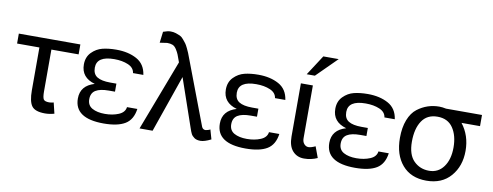

<svg xmlns="http://www.w3.org/2000/svg" viewBox="-63 -1060 3567 1389"><g transform="rotate(10 1721.0 -366.0)"><path d="M306 12Q233 12 208.5 -21.5Q184 -55 184 -136V-451H20V-524H472V-451H272V-144Q272 -101 280.5 -86.5Q289 -72 322 -72Q335 -72 355 -77L374 2Q339 12 306 12Z M959 -136Q948 -56 893.5 -23Q839 10 736 10Q522 10 522 -136Q522 -231 624 -261Q522 -290 522 -386Q522 -441 556 -475.5Q590 -510 634.5 -521Q679 -532 736 -532Q824 -532 886 -498Q948 -464 959 -386H883Q878 -425 835 -443.5Q792 -462 733 -462Q604 -462 604 -377Q604 -330 636 -310Q668 -290 732 -290H778V-231H732Q669 -231 636.5 -211Q604 -191 604 -145.5Q604 -100 640 -80Q676 -60 733 -60Q790 -60 834 -78.5Q878 -97 883 -136Z M1197 -520Q1183 -559 1177 -574.5Q1171 -590 1158 -610.5Q1145 -631 1129 -637.5Q1113 -644 1089 -644L1035 -636L1045 -718Q1078 -730 1099.5 -730Q1121 -730 1139 -724Q1157 -718 1170 -712Q1183 -706 1196.5 -689.5Q1210 -673 1217 -664Q1224 -655 1235.5 -631Q1247 -607 1250 -599Q1271 -543 1277 -528L1443 -90Q1451 -71 1471 -71Q1476 -71 1489 -75Q1502 -79 1505 -82L1525 -12Q1477 12 1448 12Q1419 12 1402.5 0Q1386 -12 1379 -25.5Q1372 -39 1363 -66L1241 -420L1095 0H999Z M2002 -136Q1991 -56 1936.5 -23Q1882 10 1779 10Q1565 10 1565 -136Q1565 -231 1667 -261Q1565 -290 1565 -386Q1565 -441 1599 -475.5Q1633 -510 1677.5 -521Q1722 -532 1779 -532Q1867 -532 1929 -498Q1991 -464 2002 -386H1926Q1921 -425 1878 -443.5Q1835 -462 1776 -462Q1647 -462 1647 -377Q1647 -330 1679 -310Q1711 -290 1775 -290H1821V-231H1775Q1712 -231 1679.5 -211Q1647 -191 1647 -145.5Q1647 -100 1683 -80Q1719 -60 1776 -60Q1833 -60 1877 -78.5Q1921 -97 1926 -136Z M2218 -744H2331L2182 -596H2122ZM2180 -136Q2180 -110 2193.5 -94.5Q2207 -79 2225.5 -79Q2244 -79 2276 -94L2306 -13Q2260 8 2208 8Q2156 8 2124 -28Q2092 -64 2092 -133V-524H2180Z M2806 -136Q2795 -56 2740.5 -23Q2686 10 2583 10Q2369 10 2369 -136Q2369 -231 2471 -261Q2369 -290 2369 -386Q2369 -441 2403 -475.5Q2437 -510 2481.5 -521Q2526 -532 2583 -532Q2671 -532 2733 -498Q2795 -464 2806 -386H2730Q2725 -425 2682 -443.5Q2639 -462 2580 -462Q2451 -462 2451 -377Q2451 -330 2483 -310Q2515 -290 2579 -290H2625V-231H2579Q2516 -231 2483.5 -211Q2451 -191 2451 -145.5Q2451 -100 2487 -80Q2523 -60 2580 -60Q2637 -60 2681 -78.5Q2725 -97 2730 -136Z M3108 -458Q3032 -458 2994 -401Q2956 -344 2956 -248.5Q2956 -153 3001.5 -107.5Q3047 -62 3114 -62Q3181 -62 3220.5 -116Q3260 -170 3260 -258Q3260 -346 3222 -402Q3184 -458 3108 -458ZM2866 -260Q2866 -337 2888 -393Q2910 -449 2948 -478Q3019 -532 3108 -532Q3130 -532 3158 -526H3422V-444H3286Q3350 -362 3350 -249.5Q3350 -137 3285.5 -62.5Q3221 12 3107 12Q2993 12 2929.5 -62Q2866 -136 2866 -260Z"/></g></svg>

Font: Autonym
Style: Regular
Weight: 500
Version: Version 1.0.20131126